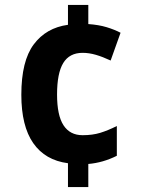

<svg xmlns="http://www.w3.org/2000/svg" viewBox="-20 -837 571 774"><path d="M336 -740Q378 -737 409.5 -727.5Q441 -718 466 -705L426 -593Q394 -608 366.5 -616Q339 -624 313 -624Q260 -624 235 -583Q210 -542 210 -456Q210 -372 236 -332Q262 -292 313 -292Q353 -292 384 -301.5Q415 -311 451 -329V-209Q395 -181 336 -176V-83H254V-179Q162 -191 114 -260Q66 -329 66 -455Q66 -591 116 -658Q166 -725 254 -737V-817H336Z"/></svg>

Font: Noto Sans Telugu UI SemiCondensed
Style: Bold
Weight: 700
Width: 4
Designer: Jelle Bosma - Monotype Design Team
Foundry: Monotype Imaging Inc.
Version: Version 2.005; ttfautohint (v1.8.4.7-5d5b)